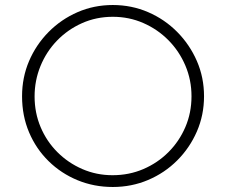

<svg xmlns="http://www.w3.org/2000/svg" viewBox="-20 -738 902 766"><path d="M68 -354Q68 -429 96 -494.5Q124 -560 174 -610.5Q224 -661 289.5 -689.5Q355 -718 430 -718Q505 -718 571 -689.5Q637 -661 687 -610.5Q737 -560 765.5 -494.5Q794 -429 794 -354Q794 -279 765.5 -213.5Q737 -148 687 -98Q637 -48 571 -20Q505 8 430 8Q355 8 289.5 -19Q224 -46 174 -95Q124 -144 96 -210Q68 -276 68 -354ZM118 -353Q118 -288 142 -231Q166 -174 209 -131Q252 -88 308.5 -63.5Q365 -39 429 -39Q495 -39 552 -63.5Q609 -88 652 -131Q695 -174 719.5 -231Q744 -288 744 -354Q744 -419 719.5 -476.5Q695 -534 652 -577.5Q609 -621 552 -646Q495 -671 430 -671Q364 -671 307 -645.5Q250 -620 207.5 -576Q165 -532 141.5 -474.5Q118 -417 118 -353Z"/></svg>

Font: Synthetic Light
Style: Regular
Weight: 300
Designer: Santiago Orozco
Foundry: Typemade
Version: Version 2.000; ttfautohint (v1.8.4.7-5d5b)